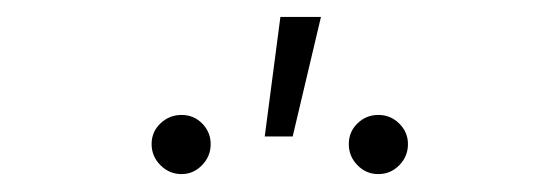

<svg xmlns="http://www.w3.org/2000/svg" viewBox="-20 -858 647 222"><path d="M417.5 -656.7Q403.3 -656.7 393.3 -667Q383.3 -677.2 383.3 -691.4Q383.3 -705.6 393.3 -715.3Q403.3 -725.1 417.5 -725.1Q431.6 -725.1 441.7 -715.1Q451.7 -705.1 451.7 -691.4Q451.7 -677.2 441.7 -667Q431.6 -656.7 417.5 -656.7ZM189.9 -656.7Q175.8 -656.7 165.5 -667Q155.3 -677.2 155.3 -691.4Q155.3 -705.6 165.5 -715.3Q175.8 -725.1 189.9 -725.1Q204.1 -725.1 213.9 -715.1Q223.6 -705.1 223.6 -691.4Q223.6 -677.2 213.6 -667Q203.6 -656.7 189.9 -656.7ZM286.1 -700.2 304.2 -838.4H351.1L318.4 -700.2Z"/></svg>

Font: Inter 16pt ExtraLight
Style: Regular
Weight: 250
Version: Version 4.001;git-66647c0bb